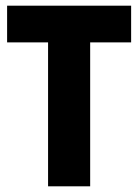

<svg xmlns="http://www.w3.org/2000/svg" viewBox="-20 -655 486 675"><path d="M297 0H149V-506H5V-635H441V-506H297Z"/></svg>

Font: Gemunu Libre ExtraBold
Style: Regular
Weight: 800
Designer: Puspanada Ekanayake, Sola Matas, Pathum Egodawatta, Kosala Senevirathne
Foundry: mooniak
Version: Version 1.100